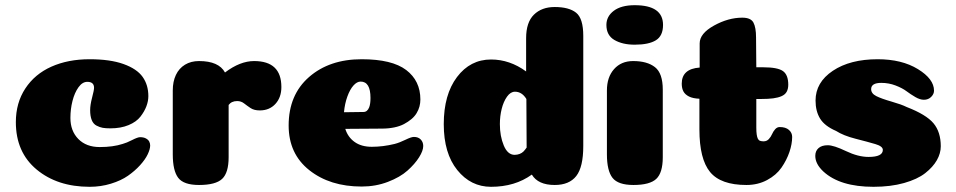

<svg xmlns="http://www.w3.org/2000/svg" viewBox="-20 -712 3679 739"><path d="M342 -374Q342 -397 316 -397Q297 -397 282 -376Q267 -355 259 -323.5Q251 -292 251 -258Q251 -208 281.5 -177Q312 -146 364 -146Q415 -146 452 -158Q467 -162 488.5 -173Q510 -184 519 -184Q533 -184 542 -179Q551 -174 554.5 -167Q558 -160 558 -152Q558 -138 548.5 -118Q539 -98 519 -76Q499 -54 472.5 -35.5Q446 -17 407 -5Q368 7 325 7Q201 7 121 -59.5Q41 -126 41 -242Q41 -316 77.5 -371.5Q114 -427 178 -455.5Q242 -484 325 -484Q404 -484 455.5 -465.5Q507 -447 529 -416Q551 -385 551 -342Q551 -323 543.5 -303Q536 -283 520.5 -263Q505 -243 475 -230.5Q445 -218 405 -218Q387 -218 375.5 -220Q364 -222 351.5 -228.5Q339 -235 333 -250Q327 -265 327 -288Q327 -308 334.5 -336.5Q342 -365 342 -374Z M860 -107Q860 -47 835 -23.5Q810 0 746 0Q687 0 666 -27.5Q645 -55 645 -118V-364Q645 -398 657 -423.5Q669 -449 692 -463Q715 -477 746 -477Q822 -477 846 -433Q904 -477 958 -477Q1063 -477 1063 -377Q1063 -337 1040 -312Q1017 -287 980 -287Q958 -287 944.5 -296Q931 -305 919.5 -314Q908 -323 893 -323Q871 -323 860 -308Z M1372 6Q1250 6 1170.5 -57Q1091 -120 1091 -229Q1091 -347 1169.5 -415.5Q1248 -484 1372 -484Q1489 -484 1543.5 -442.5Q1598 -401 1598 -329Q1598 -315 1594.5 -302Q1591 -289 1583.5 -276.5Q1576 -264 1563.5 -253.5Q1551 -243 1535 -234.5Q1519 -226 1497 -221.5Q1475 -217 1450 -217L1309 -216Q1319 -184 1345 -165.5Q1371 -147 1411 -147Q1454 -147 1499 -158Q1518 -163 1540.5 -174Q1563 -185 1573 -185Q1590 -185 1599.5 -175Q1609 -165 1609 -150Q1609 -132 1593 -106.5Q1577 -81 1548.5 -55.5Q1520 -30 1473 -12Q1426 6 1372 6ZM1304 -280Q1373 -281 1379 -281Q1394 -281 1401 -299Q1406 -312 1406 -335Q1406 -398 1368 -398Q1354 -398 1340.5 -383Q1327 -368 1317 -340.5Q1307 -313 1304 -280Z M2225 -150Q2225 -69 2198 -34.5Q2171 0 2115 0Q2051 0 2027 -40Q1962 7 1870 7Q1792 7 1740 -57.5Q1688 -122 1688 -234Q1688 -348 1739 -415.5Q1790 -483 1870 -483Q1942 -483 2005 -437V-565Q2005 -626 2035 -655.5Q2065 -685 2115 -685Q2170 -685 2197.5 -663Q2225 -641 2225 -574ZM2007 -144 2006 -331Q1989 -359 1962 -359Q1945 -359 1931.5 -340Q1918 -321 1911 -293Q1904 -265 1904 -234Q1904 -188 1919 -152Q1934 -116 1961 -116Q1966 -116 1971 -117Q1976 -118 1980 -119.5Q1984 -121 1988 -123.5Q1992 -126 1995 -129Q1998 -132 2001 -136Q2004 -140 2007 -144Z M2314 -616Q2314 -649 2342.5 -670.5Q2371 -692 2423 -692Q2532 -692 2532 -616Q2532 -574 2504.5 -557Q2477 -540 2423 -540Q2376 -540 2345 -558Q2314 -576 2314 -616ZM2531 -107Q2531 -47 2506 -23.5Q2481 0 2418 0Q2359 0 2337.5 -27.5Q2316 -55 2316 -118V-364Q2316 -415 2343.5 -446Q2371 -477 2417 -477Q2471 -477 2501 -453.5Q2531 -430 2531 -367Z M2672 -214V-332Q2647 -333 2632 -340.5Q2617 -348 2610.5 -360Q2604 -372 2604 -390Q2604 -447 2673 -452V-545Q2673 -583 2728 -613.5Q2783 -644 2837 -644Q2870 -644 2880 -625Q2890 -606 2890 -568L2891 -453H2918Q2973 -453 2993.5 -438.5Q3014 -424 3014 -386Q3014 -370 3008 -359Q3002 -348 2988.5 -342Q2975 -336 2956 -333.5Q2937 -331 2909 -331H2891V-221Q2891 -205 2892.5 -194.5Q2894 -184 2897 -178Q2900 -172 2905.5 -170Q2911 -168 2919 -168Q2931 -168 2939 -176.5Q2947 -185 2951.5 -195.5Q2956 -206 2963.5 -214.5Q2971 -223 2981 -223Q3004 -223 3016.5 -212Q3029 -201 3029 -185Q3029 -158 3018.5 -127Q3008 -96 2988 -67Q2968 -38 2932.5 -19Q2897 0 2853 0Q2754 0 2713 -50Q2672 -100 2672 -214Z M3358 -484Q3451 -484 3513 -446Q3575 -408 3575 -363Q3575 -350 3564 -339Q3553 -328 3536 -328Q3521 -328 3503 -338.5Q3485 -349 3469 -361Q3453 -373 3427 -383Q3401 -393 3372 -393Q3333 -393 3333 -369Q3333 -352 3353 -342Q3373 -332 3411.5 -321Q3450 -310 3470 -300Q3545 -271 3573 -237.5Q3601 -204 3601 -149Q3601 -122 3586 -95.5Q3571 -69 3541 -45.5Q3511 -22 3459.5 -7.5Q3408 7 3342 7Q3213 7 3149 -52Q3118 -81 3118 -112Q3118 -131 3130.5 -142Q3143 -153 3166 -153Q3189 -153 3236 -130.5Q3283 -108 3323 -108Q3378 -108 3378 -135Q3378 -149 3349 -157.5Q3320 -166 3273 -178Q3226 -190 3198 -208Q3154 -227 3136.5 -255.5Q3119 -284 3119 -325Q3119 -395 3185.5 -439.5Q3252 -484 3358 -484Z"/></svg>

Font: Coiny 2.0
Style: Regular
Weight: 400
Version: Version 1.001 July 11, 2018